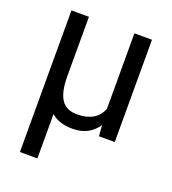

<svg xmlns="http://www.w3.org/2000/svg" viewBox="-134 -628 833 932"><g transform="rotate(20 283.0 -162.5)"><path d="M165.5 -528.3V-219.2Q166 -139.6 191.2 -101.6Q216.3 -63.5 272.9 -63.5Q370.1 -63.5 400.4 -137.7V-528.3H491.2V0H409.7L405.3 -56.2Q359.9 9.8 276.9 9.8Q205.1 9.8 165.5 -25.9V203.1H75.2V-528.3Z"/></g></svg>

Font: Noboto
Style: Regular
Weight: 400
Designer: Google
Version: Version 2.001101; 2014